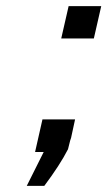

<svg xmlns="http://www.w3.org/2000/svg" viewBox="-20 -494 349 624"><path d="M179 -369 203 -474H309L285 -369ZM94 0 118 -106H224L211 -46Q210 -43 208 -37L201 -9Q175 42 124 110H67L122 0Z"/></svg>

Font: Coval
Style: Italic
Weight: 400
Foundry: Context Ltd
Version: Version 001.000